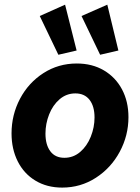

<svg xmlns="http://www.w3.org/2000/svg" viewBox="-20 -810 610 837"><path d="M30.3 -228.5Q30.3 -309.1 67.1 -379.2Q104 -449.2 169.2 -491.2Q234.4 -533.2 314.9 -533.2Q381.8 -533.2 432.9 -503.2Q483.9 -473.1 512 -420.2Q540 -367.2 540 -299.3Q540 -219.2 502 -148.4Q463.9 -77.6 397.7 -34.9Q331.5 7.8 251 7.8Q184.6 7.8 134.5 -22.5Q84.5 -52.7 57.4 -106.4Q30.3 -160.2 30.3 -228.5ZM392.1 -297.9Q392.1 -346.7 370.4 -374.8Q348.6 -402.8 308.6 -402.8Q269.5 -402.8 239.7 -377.2Q210 -351.6 194.1 -311Q178.2 -270.5 178.2 -227.5Q178.2 -178.7 199.5 -150.4Q220.7 -122.1 260.7 -122.1Q299.8 -122.1 329.6 -147.7Q359.4 -173.3 375.7 -214.1Q392.1 -254.9 392.1 -297.9ZM153.3 -740.2 263.7 -789.6 314 -589.8 234.4 -571.3ZM335.4 -740.2 447.8 -789.6 496.1 -589.8 416.5 -571.3Z"/></svg>

Font: Reddit Sans Fudge ExBold Italic
Style: Regular
Weight: 800
Italic angle: -11.25°
Designer: Stephen Hutchings
Version: Version 1.013